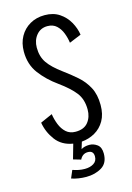

<svg xmlns="http://www.w3.org/2000/svg" viewBox="-134 -773 719 1043"><g transform="rotate(-15 225.0 -252.0)"><path d="M218 201.5Q196.5 201.5 175 198.2Q153.5 195 135 188.5L153.5 145Q171 151 187 154.2Q203 157.5 221.5 157.5Q251 157.5 271.2 144.8Q291.5 132 291.5 106Q291.5 73.5 260 73.5Q243.5 73.5 232.2 81.8Q221 90 215 103.5L172 91L195.5 8.5Q133 -1.5 99.2 -46.8Q65.5 -92 56.5 -146.5L124 -176.5Q128.5 -146 140 -117Q151.5 -88 172.2 -69.2Q193 -50.5 225.5 -50.5Q273 -50.5 296 -79.5Q319 -108.5 319 -150.5Q319 -208 289.8 -245.8Q260.5 -283.5 201 -326.5Q143.5 -367.5 104.5 -419.2Q65.5 -471 65.5 -543.5Q65.5 -591.5 86 -628Q106.5 -664.5 142.5 -685.2Q178.5 -706 225.5 -706Q274 -706 308 -683.2Q342 -660.5 361.8 -625.2Q381.5 -590 387 -553L320 -525.5Q316.5 -553 306 -580.5Q295.5 -608 275.8 -626.2Q256 -644.5 224.5 -644.5Q186 -644.5 162.5 -616Q139 -587.5 139 -546Q139 -495.5 163.5 -460.2Q188 -425 240.5 -386.5Q281 -357 316 -326.2Q351 -295.5 372.2 -255Q393.5 -214.5 393.5 -156Q393.5 -104 373 -68.2Q352.5 -32.5 318.2 -13Q284 6.5 243.5 10L231.5 49Q250.5 37.5 277.5 37.5Q301 37.5 321.5 52.5Q342 67.5 342 103Q342 156.5 305 179Q268 201.5 218 201.5Z"/></g></svg>

Font: Trispace Condensed Light
Style: Regular
Weight: 300
Width: 3
Designer: Tyler Finck
Foundry: Etcetera Type Company
Version: Version 1.210; ttfautohint (v1.8.3)